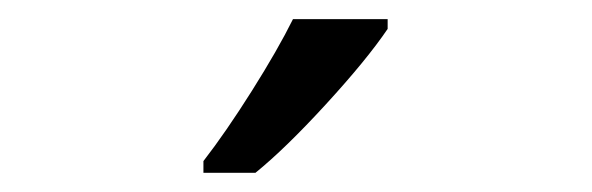

<svg xmlns="http://www.w3.org/2000/svg" viewBox="-20 -786 617 200"><path d="M191.9 -618.2Q215.3 -648.4 242.4 -691.4Q269.5 -734.4 285.2 -766.1H383.8V-755.9Q362.3 -724.1 319.8 -677.7Q277.3 -631.3 246.1 -606H191.9Z"/></svg>

Font: CAA NEO Sans
Style: Regular
Weight: 400
Version: Version 1.10